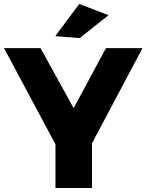

<svg xmlns="http://www.w3.org/2000/svg" viewBox="-25 -942 734 962"><path d="M689 -701 436 -224V0H253V-219L-5 -701H178L344 -400L506 -701ZM372 -922 519 -866 374 -751 252 -761Z"/></svg>

Font: Gontserrat
Style: Bold
Weight: 700
Designer: Julieta Ulanovsky
Foundry: Julieta Ulanovsky
Version: Version 6.001